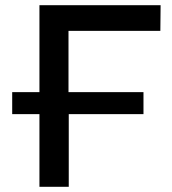

<svg xmlns="http://www.w3.org/2000/svg" viewBox="-20 -720 663 740"><path d="M245 -280H533V-365H244V-601H598L599 -700H132V-365H27V-280H132V0H245Z"/></svg>

Font: Montserrat-Alt1 SemBd
Style: Regular
Weight: 600
Designer: Differentunic
Foundry: Differentunic
Version: Version 7.222